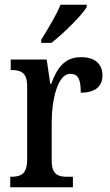

<svg xmlns="http://www.w3.org/2000/svg" viewBox="-20 -786 463 806"><path d="M153 -619V-606H196C247 -646 323 -721 344 -756V-766H234C216 -721 181 -665 153 -619ZM23 0H286V-44H262C226 -44 197 -52 197 -111V-275C197 -360 220 -476 275 -476C309 -476 319 -452 319 -397C381 -397 410 -424 410 -469C410 -516 381 -546 320 -546C249 -546 219 -498 195 -434H191L176 -536H25V-492H28C66 -492 94 -483 94 -424V-116C94 -53 65 -44 26 -44H23Z"/></svg>

Font: Noto Serif Bengali Condensed Medium
Style: Regular
Weight: 500
Width: 3
Designer: Juan Bruce, Universal Thirst, Indian Type Foundry and the Monotype Design Team.
Foundry: Monotype Imaging Inc.
Version: Version 2.003